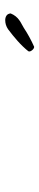

<svg xmlns="http://www.w3.org/2000/svg" viewBox="268 -1002 149 725"><g transform="rotate(-90 342.5 -639.5)"><path d="M654.3 -673.8Q645.5 -652.3 627.9 -640.6Q621.1 -635.7 614.3 -632.3Q607.4 -628.9 599.6 -624Q567.4 -602.5 528.3 -585Q522.5 -585 516.6 -591.3Q510.7 -597.7 510.7 -603.5Q510.7 -604.5 511.2 -605.5Q511.7 -606.4 511.7 -607.4Q529.3 -628.9 550.8 -647.9Q572.3 -667 594.7 -683.6Q610.4 -694.3 628.9 -694.3Q638.7 -694.3 646 -689.5Q653.3 -684.6 654.3 -673.8Z"/></g></svg>

Font: Calligraffitti
Style: Regular
Weight: 400
Designer: Dathan Boardman
Foundry: Open Window
Version: Version 1.002